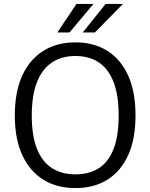

<svg xmlns="http://www.w3.org/2000/svg" viewBox="-20 -949 766 979"><path d="M364.5 10Q269.5 10 200.2 -33.2Q131 -76.5 93.2 -159Q55.5 -241.5 55.5 -360Q55.5 -479.5 93.2 -562.8Q131 -646 200.5 -689.5Q270 -733 364.5 -733Q459 -733 527.8 -689.5Q596.5 -646 633.8 -563Q671 -480 671 -360Q671 -241.5 634 -159Q597 -76.5 528.2 -33.2Q459.5 10 364.5 10ZM364.5 -60Q435.5 -60 484.8 -92Q534 -124 559.5 -190.5Q585 -257 585 -359.5Q585 -463.5 559 -530.8Q533 -598 483.8 -630.8Q434.5 -663.5 364.5 -663.5Q294.5 -663.5 244.8 -630.5Q195 -597.5 168.5 -530Q142 -462.5 142 -359.5Q142 -256.5 168.5 -190.2Q195 -124 244.8 -92Q294.5 -60 364.5 -60ZM370 -929 272.5 -783.5H334.5L456.5 -929ZM518.5 -929 402 -783.5H464L607 -929Z"/></svg>

Font: Public Sans Thin Light
Style: Regular
Weight: 300
Version: Version 1.007